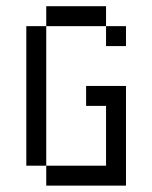

<svg xmlns="http://www.w3.org/2000/svg" viewBox="-20 -582 478 602"><path d="M250 -312.5H375V0H125V-62.5H312.5V-250H250ZM62.5 -500H125V-62.5H62.5ZM125 -562.5H312.5V-500H125ZM312.5 -500H375V-437.5H312.5Z"/></svg>

Font: Pixel Operator SC
Style: Regular
Weight: 400
Designer: Jayvee Enaguas (GrandChaos9000)
Foundry: The Grandoplex Project
Version: Version 1.4.1 (September 5, 2015)